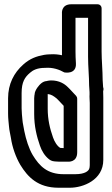

<svg xmlns="http://www.w3.org/2000/svg" viewBox="-20 -815 526 905"><path d="M403.1 -329.7 403.1 -36.7C403.1 -28.7 401.8 -22.8 400.3 -18.9C397 -10.3 382.4 6.1 334.3 6.1H280.3C203.6 6.1 166.3 -31.4 134.1 -84.3C116.1 -114.7 102.5 -157.9 94.5 -197.5C91.4 -218.5 86.9 -233.4 85.8 -249.3C84.2 -268.3 81.9 -285.2 81.9 -304.3V-376.3C81.9 -429.6 97.7 -451.1 120.3 -471.1C135.3 -484.5 155.5 -495.1 191.7 -495.1C192.4 -495.1 193.4 -495.2 193.9 -495.2C228.2 -497.9 259.2 -487.4 283.1 -473.7C283.1 -473.7 341.5 -461.7 337.8 -517C336.5 -536.5 335.9 -554.9 335.9 -572.3V-731.1H395.1V-547.7C395.1 -501.8 400.1 -453.7 400.1 -411.7C400.1 -411.2 400.2 -410.4 400.2 -410L402.1 -380.9L402.1 -373.7C402.1 -372.9 402.2 -372 402.2 -371.3C401 -357.2 403.1 -341.9 403.1 -329.7ZM466.9 -61.3V-354.3C466.9 -364.1 466.7 -374.2 466.2 -385.3C468.1 -391.9 469 -396.9 465.9 -404.9V-406.3C465.9 -406.7 465.8 -407.5 465.8 -408L463.9 -437.1C463.8 -482.5 458.9 -530.5 458.9 -572.3V-775.3C458.9 -786 451.4 -794.9 439.3 -794.9H316.3C266.5 -794.9 272.1 -750.7 272.1 -750.7L272.1 -554.6C256.2 -558.2 237.6 -560.4 215.2 -558.9C206.1 -558.8 196.9 -558 187.8 -556.4C152.2 -549.9 121.4 -539.3 89.7 -510.9C45.8 -472.1 18.1 -419.2 18.1 -351.7V-279.7C18.1 -256.6 20.8 -237.2 22.2 -220.7C23.8 -198.6 29 -181.6 31.4 -165.2C37.7 -121 54.8 -73.5 75.9 -37.7C110.7 19.2 158.5 69.9 255.7 69.9H309.7C370.7 69.9 466.9 34.1 466.9 -61.3ZM143.1 -369.8C143.1 -369.4 141.1 -362.2 141.1 -351.7V-277.7C141.1 -220.3 153 -171.7 168.3 -128.3C176.4 -104 191.1 -80.2 209.9 -65.3C215.3 -60.9 224 -54.9 238.5 -54.1C245.4 -53.4 250.1 -53.1 255.7 -53.1L299.7 -53.1C299.7 -53.1 343.9 -47.5 343.9 -97.3V-349.3C343.9 -354.9 341.4 -360.4 338.9 -363.1L323.7 -379.3C318.6 -384.4 314.9 -388.4 308.9 -395.2L299.5 -404.5C284 -420.1 258.9 -435.9 221.3 -435.9C209.6 -435.9 199.8 -432.9 199.7 -432.9C189.4 -432.4 180.2 -427.4 172.7 -420.9C167.5 -417 143.4 -391.4 143.1 -369.8ZM264.3 -117.9 264 -117.9C249.5 -126 236.1 -148.4 229.7 -167.7C215 -209.3 204.9 -252.1 204.9 -302.3L204.9 -371.7C221.4 -370 231.8 -363.1 247.1 -350.8L255.1 -342.8C259.9 -337.5 265.1 -331.9 270.3 -326.7L280.1 -316.2L280.1 -116.9C276.6 -116.9 269.7 -117.9 264.3 -117.9Z"/></svg>

Font: Tape
Style: Regular
Weight: 500
Foundry: Cannot Into Space Fonts
Version: Version 0.97